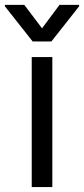

<svg xmlns="http://www.w3.org/2000/svg" viewBox="-62 -763 343 783"><path d="M67.4 -530.3H151.4V0H67.4ZM109.4 -647.5 180.7 -743.2H260.7V-737.3L147.5 -593.8H71.3L-42 -737.3V-743.2H37.1Z"/></svg>

Font: Pretendard GOV
Style: Regular
Weight: 400
Designer: Base glyphs from Inter by Rasmus Andersson; Hangeul glyphs from Noto Sans CJK(Source Han Sans) by Jang Soo-young and Kan
Foundry: Kil Hyung-jin
Version: Version 1.309